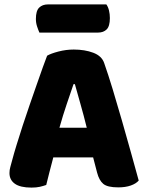

<svg xmlns="http://www.w3.org/2000/svg" viewBox="-20 -841 667 872"><path d="M159 -693Q154 -704 148.5 -720.5Q143 -737 143 -755Q143 -792 158 -806.5Q173 -821 198 -821H463Q471 -810 475 -793.5Q479 -777 479 -759Q479 -722 464.5 -707.5Q450 -693 425 -693ZM403 -126H222Q212 -90 204.5 -59Q197 -28 190 -1Q176 4 160.5 7.5Q145 11 123 11Q72 11 47.5 -6.5Q23 -24 23 -55Q23 -69 27 -83Q31 -97 36 -116Q43 -143 55.5 -183.5Q68 -224 83 -270.5Q98 -317 115 -365.5Q132 -414 147 -457.5Q162 -501 174.5 -535.5Q187 -570 194 -588Q211 -598 245.5 -607Q280 -616 315 -616Q365 -616 403.5 -601.5Q442 -587 453 -555Q471 -504 492 -435Q513 -366 534 -292.5Q555 -219 575 -147.5Q595 -76 610 -21Q598 -7 574 1.5Q550 10 517 10Q468 10 449 -6Q430 -22 421 -57ZM314 -459Q300 -418 283 -368Q266 -318 250 -261H374Q360 -318 345.5 -368.5Q331 -419 320 -459Z"/></svg>

Font: Baloo 2 ExtraBold
Style: Regular
Weight: 800
Designer: Sarang Kulkarni and Ek Type
Foundry: Ek Type
Version: Version 1.640;hotconv 1.0.111;makeotfexe 2.5.65597; ttfautoh